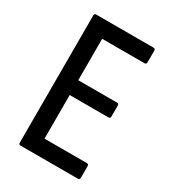

<svg xmlns="http://www.w3.org/2000/svg" viewBox="-163 -743 744 831"><g transform="rotate(30 209.0 -327.5)"><path d="M71 0Q62 0 62 -10V-645Q62 -655 71 -655H358Q367 -655 367 -645V-588Q367 -577 358 -577H146V-370H340Q349 -370 349 -360V-306Q349 -296 340 -296H146V-78H358Q367 -78 367 -67V-10Q367 0 358 0Z"/></g></svg>

Font: Sofia Sans Condensed Medium
Style: Regular
Weight: 500
Designer: Botio Nikoltchev, Ani Petrova
Foundry: lettersoup
Version: Version 4.101; ttfautohint (v1.8.4.7-5d5b)